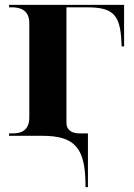

<svg xmlns="http://www.w3.org/2000/svg" viewBox="-20 -556 548 786"><path d="M330 199V210H340V-10H303C274 -10 252 -25 252 -52V-526H337C442 -526 472 -496 477 -386L478 -366H488V-536H17V-526H29C58 -526 100 -518 100 -461V-75C100 -18 61 -10 34 -10H17V0H153C285 0 329 48 330 199Z"/></svg>

Font: Noto Serif Display
Style: Bold
Weight: 700
Designer: Monotype Design Team
Foundry: Monotype Imaging Inc.
Version: Version 2.009